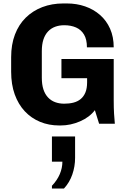

<svg xmlns="http://www.w3.org/2000/svg" viewBox="-20 -716 733 1111"><path d="M322.5 10Q262.5 10 211.8 -11Q161 -32 123.5 -72Q86 -112 65.2 -169.8Q44.5 -227.5 44.5 -301V-385Q44.5 -458.5 66.5 -516.2Q88.5 -574 129.2 -614Q170 -654 225.2 -675Q280.5 -696 346 -696H367.5Q423.5 -696 472.5 -679Q521.5 -662 558.8 -629.5Q596 -597 617 -549.8Q638 -502.5 638 -442H483Q483 -488 466.2 -516Q449.5 -544 420 -557Q390.5 -570 351.5 -570Q323 -570 299.2 -561.2Q275.5 -552.5 258 -534Q240.5 -515.5 231.2 -487.2Q222 -459 222 -420V-266Q222 -227 231.2 -198.8Q240.5 -170.5 258 -152Q275.5 -133.5 299.2 -124.8Q323 -116 351.5 -116Q381 -116 405.2 -122.2Q429.5 -128.5 447 -143Q464.5 -157.5 474.2 -181Q484 -204.5 484 -239.5V-263.5H335.5V-374.5H638V-137Q638 -89 640 -58.2Q642 -27.5 644.5 0H553.5L529 -78.5Q498 -37.5 443.2 -13.8Q388.5 10 331 10ZM280.5 375V359Q311 327 326 291.5Q341 256 341 219.5H280.5V73.5H414.5V197.5Q414.5 247 398.5 293.5Q382.5 340 350 375Z"/></svg>

Font: Chivo Medium
Style: Regular
Weight: 500
Designer: Hector Gatti
Foundry: Omnibus-Type
Version: Version 2.002